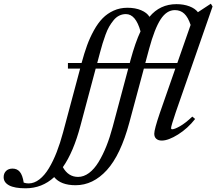

<svg xmlns="http://www.w3.org/2000/svg" viewBox="-299 -748 1168 1037"><path d="M109.4 252.4Q29.3 252.4 -6.3 208.5Q-71.8 269 -161.1 269Q-220.2 269 -249.8 253.2Q-279.3 237.3 -279.3 209Q-279.3 188.5 -266.4 175.5Q-253.4 162.6 -231.4 162.6Q-206.5 162.6 -191.9 180.2Q-177.2 197.8 -170.9 238.3Q-158.2 242.7 -144.5 242.7Q-114.3 242.7 -86.2 220.9Q-58.1 199.2 -34.9 160.6Q-11.7 122.1 7.1 73.7Q25.9 25.4 41.5 -32.7L133.8 -377.4H67.9V-407.7H141.6Q156.2 -461.4 171.4 -503.2Q186.5 -544.9 208.3 -584.2Q230 -623.5 255.4 -649.4Q280.8 -675.3 314.9 -690.7Q349.1 -706.1 389.2 -706.1Q432.1 -706.1 463.6 -692.6Q495.1 -679.2 508.3 -657.2Q564.9 -725.6 654.3 -725.6Q692.9 -725.6 723.9 -713.9Q754.9 -702.1 770 -682.1L839.8 -728L849.1 -712.9L650.4 -142.1Q625 -66.9 625 -56.6Q625 -49.8 630.9 -49.8Q644 -49.8 673.3 -66.4Q702.6 -83 739.7 -118.2L754.9 -105.5Q714.8 -54.2 662.6 -21.5Q610.4 11.2 574.7 11.2Q556.2 11.2 545.2 1.7Q534.2 -7.8 534.2 -25.9Q534.2 -49.3 564.5 -138.2L647.9 -377.4H478L399.4 -85.4Q352.5 88.9 278.1 170.7Q203.6 252.4 109.4 252.4ZM506.3 -483.9 485.8 -407.7H658.7L730.5 -613.3Q716.8 -654.8 696.3 -674.1Q675.8 -693.4 645.5 -693.4Q601.1 -693.4 568.6 -643.6Q536.1 -593.8 506.3 -483.9ZM241.2 -464.4 226.1 -407.7H401.9L405.3 -421.4Q432.1 -520 460 -578.6Q434.1 -671.9 380.9 -671.9Q361.8 -671.9 345 -663.6Q328.1 -655.3 314.7 -638.9Q301.3 -622.6 290.8 -604.5Q280.3 -586.4 270.8 -560.1Q261.2 -533.7 255.1 -513.4Q249 -493.2 241.2 -464.4ZM135.7 -69.8Q97.7 73.7 40.5 154.8Q69.8 207.5 122.6 207.5Q153.3 207.5 181.9 186.3Q210.4 165 233.6 126.7Q256.8 88.4 275.6 41.3Q294.4 -5.9 309.6 -63L393.6 -377.4H217.8Z"/></svg>

Font: Elstob 18pt Medium
Style: Italic
Weight: 500
Italic angle: -20°
Designer: Peter S. Baker
Version: Version 1.015